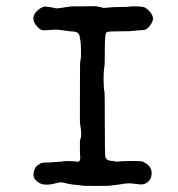

<svg xmlns="http://www.w3.org/2000/svg" viewBox="-20 -589 587 632"><path d="M412 -59Q452 -59 452 -56Q452 -55 457 -53Q481 -40 479 -15Q477 1 469 8Q460 16 451 17.5Q442 19 423 16Q404 13 387 16Q370 19 359 20Q348 21 344.5 22Q341 23 295 23Q249 23 248.5 22Q248 21 241.5 20.5Q235 20 230 19.5Q225 19 216 18Q207 17 194.5 13.5Q182 10 173 12Q132 24 113 15Q109 13 109 13Q109 13 102 8Q88 -3 90.5 -18.5Q93 -34 99 -40.5Q105 -47 106 -46.5Q107 -46 110.5 -49Q114 -52 115 -52Q116 -52 119.5 -53Q123 -54 133 -54Q143 -54 153 -55Q163 -56 173 -56.5Q183 -57 186 -57L185 -58L204 -59L223 -58H225Q240 -55 242 -59.5Q244 -64 244 -67V-75Q243 -74 243 -120L244 -131Q245 -130 245 -131Q250 -147 244 -178L243 -191Q243 -386 244 -386.5Q245 -387 246 -397Q247 -407 246.5 -428Q246 -449 245 -453Q244 -457 243 -464Q242 -477 235.5 -481Q229 -485 218 -485.5Q207 -486 199 -487.5Q191 -489 184.5 -489.5Q178 -490 172 -491Q166 -492 153 -491Q125 -488 118 -490Q111 -492 102 -502Q74 -533 110 -560Q119 -566 126 -567Q133 -568 133.5 -567Q134 -566 139 -566Q144 -566 145 -565.5Q146 -565 153 -564Q160 -563 162.5 -562Q165 -561 173 -562Q181 -563 188.5 -564Q196 -565 196 -565.5Q196 -566 201.5 -566Q207 -566 207 -567Q207 -568 232.5 -568Q258 -568 279.5 -568.5Q301 -569 302 -567.5Q303 -566 308 -566Q313 -566 316 -564Q319 -562 335 -564Q351 -566 377 -566Q403 -566 404 -567Q405 -568 424.5 -568Q444 -568 452 -566Q460 -564 470 -554Q490 -534 480.5 -515.5Q471 -497 458 -491Q456 -490 442.5 -489.5Q429 -489 420.5 -487.5Q412 -486 379 -486Q337 -486 335 -484Q333 -482 332 -483Q325 -484 325 -429Q325 -374 324 -371Q323 -368 322 -357Q321 -346 321 -329.5Q321 -313 321.5 -307.5Q322 -302 322.5 -294.5Q323 -287 324 -288Q325 -285 325 -181Q325 -77 327 -71Q331 -59 354 -59Q357 -59 357 -58Q357 -57 365.5 -57Q374 -57 374 -58L404 -59H410Z"/></svg>

Font: Jackwrite
Style: Regular
Weight: 400
Version: Version 1.0d1e1